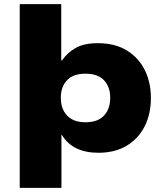

<svg xmlns="http://www.w3.org/2000/svg" viewBox="-20 -725 796 925"><path d="M75 180V-705H275V-434H279Q304 -471 344.5 -494Q385 -517 451 -517Q534 -517 591 -482Q648 -447 677.5 -387.5Q707 -328 707 -253Q707 -175 676.5 -115.5Q646 -56 589.5 -22.5Q533 11 454 11Q393 11 349 -10Q305 -31 278 -75H276V180ZM392 -136Q451 -136 481 -168Q511 -200 511 -254Q511 -307 481 -338.5Q451 -370 392 -370Q333 -370 303 -338.5Q273 -307 273 -254Q273 -200 303.5 -168Q334 -136 392 -136Z"/></svg>

Font: Nunito Sans 7pt SemiExpanded Black
Style: Regular
Weight: 900
Width: 6
Designer: Vernon Adams
Foundry: Vernon Adams
Version: Version 3.101;gftools[0.9.27]